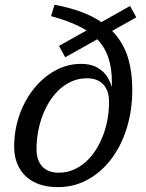

<svg xmlns="http://www.w3.org/2000/svg" viewBox="-20 -756 598 786"><path d="M443 -349.5 433.5 -352.5Q443 -431.5 432 -487.5Q421 -543.5 390 -582Q359 -620.5 308.5 -646Q258 -671.5 189 -690L203 -736.5Q294.5 -719.5 355.8 -688.5Q417 -657.5 453.5 -613.5Q490 -569.5 505.8 -513.5Q521.5 -457.5 521.5 -390.5Q521.5 -302 498 -228.5Q474.5 -155 433 -101.8Q391.5 -48.5 336.5 -19.2Q281.5 10 217.5 10Q159 10 119 -11Q79 -32 58.5 -69.2Q38 -106.5 38 -155.5Q38 -223.5 59.5 -284.8Q81 -346 118.8 -393Q156.5 -440 206 -467.2Q255.5 -494.5 312 -494.5Q355.5 -494.5 384.8 -475.5Q414 -456.5 428.8 -423.8Q443.5 -391 443 -349.5ZM220 -49Q257.5 -49 289.2 -64.8Q321 -80.5 346.2 -108.2Q371.5 -136 389.5 -172.8Q407.5 -209.5 417 -252Q426.5 -294.5 426.5 -339Q426.5 -385 403 -410.2Q379.5 -435.5 336 -435.5Q298.5 -435.5 266.8 -419.8Q235 -404 209.8 -376.2Q184.5 -348.5 166.5 -311.5Q148.5 -274.5 139 -232Q129.5 -189.5 129.5 -145Q129.5 -99.5 153.2 -74.2Q177 -49 220 -49ZM247 -521.5 221.5 -568 512.5 -731.5 538 -685Z"/></svg>

Font: Newsreader 8pt
Style: Italic
Weight: 400
Italic angle: -17°
Version: Version 1.003